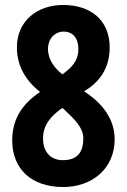

<svg xmlns="http://www.w3.org/2000/svg" viewBox="-20 -743 510 772"><path d="M234 9C349 9 441 -64 441 -183C441 -259 398 -324 318 -376C385 -415 421 -474 421 -552C421 -660 347 -723 234 -723C129 -723 48 -658 48 -553C48 -478 82 -421 141 -373C73 -328 29 -267 29 -179C29 -63 107 9 234 9ZM231 -444C200 -468 173 -503 173 -546C173 -590 203 -616 235 -616C274 -616 295 -589 295 -546C295 -496 266 -470 231 -444ZM233 -99C181 -99 153 -135 153 -186C153 -239 183 -276 231 -309L240 -301C273 -269 315 -233 315 -187C315 -133 293 -99 233 -99Z"/></svg>

Font: Noto Sans Tamil ExtraCondensed
Style: Bold
Weight: 700
Width: 2
Designer: Jelle Bosma - Monotype Design Team
Foundry: Monotype Imaging Inc.
Version: Version 2.004